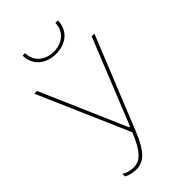

<svg xmlns="http://www.w3.org/2000/svg" viewBox="-272 -808 1091 1091"><g transform="rotate(-45 274.0 -262.5)"><path d="M141 -720C141 -644 199 -592 283 -592C367 -592 424 -644 424 -720H404C404 -656 355 -610 283 -610C211 -610 161 -655 161 -720ZM141 195C203 195 246 153 292 38L518 -520H496L288 -4H281L57 -520H35L274 29C231 134 193 176 140 176C111 176 87 169 67 156V177C86 188 112 195 141 195Z"/></g></svg>

Font: Fixel Display Thin
Style: Regular
Weight: 100
Designer: AlfaBravo + MacPaw
Foundry: Kyrylo Tkachov, Marchela Mozhyna, Serhii Makarenko, Maria Weinstein, Zakhar Kryvoshyya
Version: Version 1.211